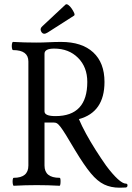

<svg xmlns="http://www.w3.org/2000/svg" viewBox="-20 -861 613 893"><path d="M536 12Q496 12 464.5 -3Q433 -18 402 -55.5Q371 -93 330 -161Q303 -207 286.5 -233.5Q270 -260 260.5 -272Q251 -284 245 -287.5Q239 -291 231 -291H187V-91Q187 -34 257 -34Q261 -34 261.5 -24.5Q262 -15 261 -6Q260 3 257 3Q203 0 151 0Q98 0 44 3Q41 3 39.5 -6Q38 -15 39 -24.5Q40 -34 44 -34Q112 -34 112 -91V-575Q112 -628 41 -628Q37 -628 35.5 -637.5Q34 -647 35.5 -656.5Q37 -666 41 -666Q94 -663 148 -663Q177 -663 206.5 -664.5Q236 -666 264 -666Q361 -666 413.5 -617.5Q466 -569 466 -480Q466 -339 347 -307Q360 -276 380.5 -238.5Q401 -201 425.5 -162.5Q450 -124 474 -90Q504 -50 527.5 -28.5Q551 -7 565 -7Q573 -7 573 1Q573 9 566 11Q562 11 553 11.5Q544 12 536 12ZM238 -321Q386 -321 386 -480Q386 -549 343 -592Q300 -635 232 -635Q187 -635 187 -611V-343Q187 -321 238 -321ZM186 -704Q176 -704 170.5 -716.5Q165 -729 178 -740L284 -839Q289 -844 297.5 -838Q306 -832 313.5 -821Q321 -810 325 -800.5Q329 -791 324 -788L202 -710Q198 -708 194 -706Q190 -704 186 -704Z"/></svg>

Font: Junicode Two Beta Condensed
Style: Regular
Weight: 400
Width: 3
Designer: Peter S. Baker
Foundry: Briery Creek Software
Version: Version 1.053; ttfautohint (v1.8.4)